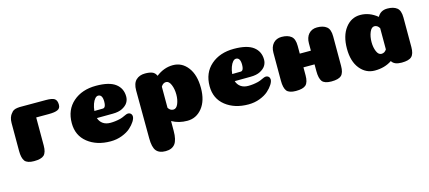

<svg xmlns="http://www.w3.org/2000/svg" viewBox="-54 -956 3657 1636"><g transform="rotate(-15 1775.0 -138.0)"><path d="M378 -477H145Q134 -477 124 -475Q86 -470 72 -446H71Q44 -415 44 -364V-118Q44 -55 65 -27Q87 0 146 0Q209 0 234 -23Q259 -47 259 -107V-355H368Q425 -355 449 -367Q474 -378 474 -410Q474 -448 453 -463Q432 -477 378 -477Z M820 6Q698 6 618.5 -57Q539 -120 539 -229Q539 -347 617.5 -415.5Q696 -484 820 -484Q937 -484 991.5 -442.5Q1046 -401 1046 -329Q1046 -315 1042.5 -302Q1039 -289 1031.5 -276.5Q1024 -264 1011.5 -253.5Q999 -243 983 -234.5Q967 -226 945 -221.5Q923 -217 898 -217L757 -216Q767 -184 793 -165.5Q819 -147 859 -147Q902 -147 947 -158Q966 -163 988.5 -174Q1011 -185 1021 -185Q1038 -185 1047.5 -175Q1057 -165 1057 -150Q1057 -132 1041 -106.5Q1025 -81 996.5 -55.5Q968 -30 921 -12Q874 6 820 6ZM752 -280Q821 -281 827 -281Q842 -281 849 -299Q854 -312 854 -335Q854 -398 816 -398Q802 -398 788.5 -383Q775 -368 765 -340.5Q755 -313 752 -280Z M1361 58Q1361 139 1334 173.5Q1307 208 1251 208Q1195 208 1169 176.5Q1143 145 1143 65L1141 -357Q1141 -419 1171 -448Q1201 -477 1251 -477Q1290 -477 1314 -467.5Q1338 -458 1350 -430Q1419 -484 1498 -484Q1578 -484 1629 -417Q1680 -350 1680 -235Q1680 -123 1628 -58.5Q1576 6 1497 6Q1421 6 1361 -28ZM1361 -145Q1378 -117 1406 -117Q1433 -117 1448 -153Q1463 -189 1463 -235Q1463 -284 1447 -322Q1431 -360 1405 -360Q1378 -360 1361 -331Z M2036 6Q1914 6 1834.5 -57Q1755 -120 1755 -229Q1755 -347 1833.5 -415.5Q1912 -484 2036 -484Q2153 -484 2207.5 -442.5Q2262 -401 2262 -329Q2262 -315 2258.5 -302Q2255 -289 2247.5 -276.5Q2240 -264 2227.5 -253.5Q2215 -243 2199 -234.5Q2183 -226 2161 -221.5Q2139 -217 2114 -217L1973 -216Q1983 -184 2009 -165.5Q2035 -147 2075 -147Q2118 -147 2163 -158Q2182 -163 2204.5 -174Q2227 -185 2237 -185Q2254 -185 2263.5 -175Q2273 -165 2273 -150Q2273 -132 2257 -106.5Q2241 -81 2212.5 -55.5Q2184 -30 2137 -12Q2090 6 2036 6ZM1968 -280Q2037 -281 2043 -281Q2058 -281 2065 -299Q2070 -312 2070 -335Q2070 -398 2032 -398Q2018 -398 2004.5 -383Q1991 -368 1981 -340.5Q1971 -313 1968 -280Z M2768 -477Q2722 -477 2694 -446Q2667 -415 2667 -364V-299H2569V-367Q2569 -430 2539 -453Q2509 -477 2455 -477Q2409 -477 2381 -446Q2354 -415 2354 -364V-118Q2354 -55 2375 -27Q2397 0 2456 0Q2519 0 2544 -23Q2569 -47 2569 -107V-178H2667V-118Q2667 -55 2688 -27Q2710 0 2769 0Q2832 0 2857 -23Q2882 -47 2882 -107V-367Q2882 -430 2852 -453Q2822 -477 2768 -477Z M3151 6Q3072 6 3020 -58.5Q2968 -123 2968 -235Q2968 -349 3019.5 -416.5Q3071 -484 3151 -484Q3232 -484 3301 -427Q3328 -477 3388 -477Q3442 -477 3472 -453.5Q3502 -430 3502 -367V-107Q3502 -47 3477 -23.5Q3452 0 3389 0Q3323 0 3302 -37Q3238 6 3151 6ZM3287 -331Q3270 -360 3243 -360Q3217 -360 3201 -322Q3185 -284 3185 -235Q3185 -189 3200 -153Q3215 -117 3242 -117Q3270 -117 3287 -144Z"/></g></svg>

Font: Coiny 2.0
Style: Regular
Weight: 400
Version: Version 1.001 July 11, 2018